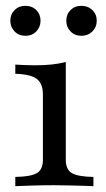

<svg xmlns="http://www.w3.org/2000/svg" viewBox="-20 -636 362 656"><path d="M32.3 0V-31.5Q84.7 -32.3 105.6 -44.4Q126.6 -56.5 126.6 -89.5V-312.9Q126.6 -350 106 -366.1Q85.5 -382.3 32.3 -383.9V-415.3Q46.8 -414.5 64.5 -413.7Q82.3 -412.9 100.8 -412.9Q130.6 -412.9 156.9 -415.7Q183.1 -418.5 204.8 -424.2V-89.5Q204.8 -56.5 225.8 -44.4Q246.8 -32.3 299.2 -31.5V0Q287.1 -0.8 264.9 -1.2Q242.7 -1.6 216.5 -2.4Q190.3 -3.2 165.3 -3.2Q127.4 -3.2 89.1 -2Q50.8 -0.8 32.3 0ZM258.1 -513.7Q235.5 -513.7 221 -528.6Q206.5 -543.5 206.5 -565.3Q206.5 -587.1 221 -601.6Q235.5 -616.1 258.1 -616.1Q280.6 -616.1 295.6 -601.6Q310.5 -587.1 310.5 -565.3Q310.5 -543.5 295.6 -528.6Q280.6 -513.7 258.1 -513.7ZM66.9 -513.7Q44.4 -513.7 29.8 -528.6Q15.3 -543.5 15.3 -565.3Q15.3 -587.1 29.8 -601.6Q44.4 -616.1 66.9 -616.1Q89.5 -616.1 104 -601.6Q118.5 -587.1 118.5 -565.3Q118.5 -543.5 104 -528.6Q89.5 -513.7 66.9 -513.7Z"/></svg>

Font: Playfair 12pt
Style: Regular
Weight: 400
Designer: Claus Eggers Sørensen
Foundry: Claus Eggers Sørensen
Version: Version 2.000;gftools[0.9.28]